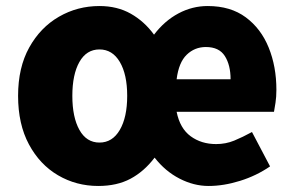

<svg xmlns="http://www.w3.org/2000/svg" viewBox="-20 -603 978 637"><path d="M306 14Q233 14 172.5 -21.5Q112 -57 76 -124Q40 -191 40 -285Q40 -379 77 -445.5Q114 -512 175.5 -547.5Q237 -583 310 -583Q369 -583 414 -557.5Q459 -532 491 -488Q526 -534 572 -558.5Q618 -583 669 -583Q745 -583 795.5 -545.5Q846 -508 871.5 -445Q897 -382 897 -305Q897 -281 894 -262Q891 -243 889 -232H566Q577 -177 612.5 -151Q648 -125 697 -125Q729 -125 757 -136.5Q785 -148 816 -165L876 -51Q831 -20 776.5 -3Q722 14 672 14Q623 14 575.5 -10.5Q528 -35 493 -80Q458 -34 413 -10Q368 14 306 14ZM310 -130Q353 -130 377.5 -172Q402 -214 402 -285Q402 -356 377.5 -397.5Q353 -439 310 -439Q267 -439 243.5 -397.5Q220 -356 220 -285Q220 -214 243.5 -172Q267 -130 310 -130ZM566 -340H745Q745 -387 726 -417Q707 -447 663 -447Q626 -447 599.5 -421.5Q573 -396 566 -340Z"/></svg>

Font: Source Han Sans CN Heavy
Style: Regular
Weight: 900
Designer: Ryoko NISHIZUKA 西塚涼子 (kana, bopomofo & ideographs); Paul D. Hunt (Latin, Greek & Cyrillic); Sandoll Communications 산돌커뮤니
Foundry: Adobe
Version: Version 2.000;hotconv 1.0.107;makeotfexe 2.5.65593